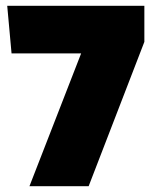

<svg xmlns="http://www.w3.org/2000/svg" viewBox="-20 -645 540 665"><path d="M82 0 261 -460H20L5 -625H480V-500L287 0Z"/></svg>

Font: Changa ExtraBold
Style: Regular
Weight: 800
Designer: Eduardo Rodriguez Tunni
Foundry: Eduardo Rodriguez Tunni
Version: Version 2.002; ttfautohint (v1.5) -l 8 -r 50 -G 220 -x 14 -H